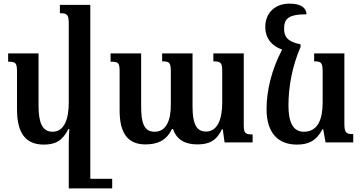

<svg xmlns="http://www.w3.org/2000/svg" viewBox="-20 -787 2003 1061"><path d="M222 12C286 12 325 -9 358 -74H363C362 -50 360 -26 360 -2V254H600V201H479V-760H311V-714C352 -714 360 -707 360 -653V-221C360 -132 337 -59 270 -59C212 -59 193 -113 193 -203V-492H25V-446C69 -446 74 -439 74 -385V-183C74 -47 125 12 222 12Z M1159 -492V-448C1204 -448 1208 -438 1208 -387V-220C1208 -130 1183 -60 1118 -60C1064 -60 1044 -106 1044 -197V-492H876V-448C919 -448 924 -440 924 -387V-207C924 -122 899 -59 834 -59C776 -59 760 -108 760 -197V-492H591V-446C635 -446 641 -441 641 -390V-177C641 -47 689 11 784 11C846 11 899 -8 930 -74H936C956 -16 1001 11 1070 11C1135 11 1175 -8 1207 -73H1211L1221 0H1376V-44C1332 -44 1327 -53 1327 -100V-492Z M1620 12C1684 12 1727 -7 1762 -73H1766L1779 0H1932V-46C1892 -46 1883 -53 1883 -105V-492H1716V-448C1757 -448 1763 -440 1763 -387V-221C1763 -132 1739 -59 1659 -59C1600 -59 1574 -110 1574 -204C1574 -309 1595 -421 1641 -528V-542C1570 -556 1550 -584 1550 -627C1550 -680 1568 -708 1674 -708C1672 -745 1642 -767 1580 -767C1494 -767 1446 -710 1446 -639C1446 -576 1481 -533 1539 -513C1480 -401 1453 -284 1453 -184C1453 -48 1521 12 1620 12Z"/></svg>

Font: Noto Serif Armenian SemiCondensed SemiBold
Style: Regular
Weight: 600
Width: 4
Designer: Monotype Design Team
Foundry: Monotype Imaging Inc.
Version: Version 2.008